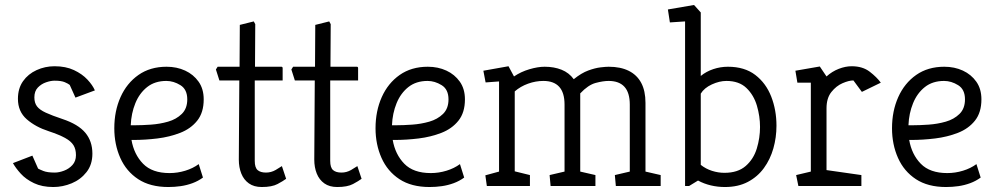

<svg xmlns="http://www.w3.org/2000/svg" viewBox="-20 -747 4003 771"><path d="M194 4Q149 4 116.5 -11.5Q84 -27 63.5 -49.5Q43 -72 32 -92L110 -122L133 -70Q138 -67 154 -60.5Q170 -54 200 -54Q217 -54 237 -61.5Q257 -69 271 -84.5Q285 -100 285 -124Q285 -148 275 -164Q265 -180 241.5 -193Q218 -206 176 -220Q123 -237 87.5 -268Q52 -299 52 -350Q52 -392 72.5 -421Q93 -450 127 -465.5Q161 -481 199 -481Q244 -481 277 -465.5Q310 -450 331 -427.5Q352 -405 361 -384L283 -355L260 -406Q254 -411 240 -417Q226 -423 199 -423Q184 -423 165 -416.5Q146 -410 132 -395.5Q118 -381 118 -356Q118 -334 128.5 -320Q139 -306 164 -294.5Q189 -283 231 -269Q294 -248 322.5 -214Q351 -180 351 -130Q351 -86 327.5 -56Q304 -26 268 -11Q232 4 194 4Z M656 4Q583 4 535 -27.5Q487 -59 463 -113Q439 -167 439 -232Q439 -301 464 -357Q489 -413 536 -446Q583 -479 649 -479Q690 -479 723.5 -463.5Q757 -448 777.5 -419Q798 -390 798 -348Q798 -295 772 -262.5Q746 -230 703.5 -213.5Q661 -197 612 -191Q563 -185 516 -185H508Q518 -127 554.5 -89.5Q591 -52 661 -52Q693 -52 724 -61.5Q755 -71 778 -88L795 -34Q776 -20 753 -11.5Q730 -3 705.5 0.5Q681 4 656 4ZM505 -244H522Q550 -244 586 -246.5Q622 -249 655 -258.5Q688 -268 710 -289.5Q732 -311 732 -348Q732 -388 704.5 -405Q677 -422 648 -422Q602 -422 571 -397.5Q540 -373 523.5 -332.5Q507 -292 505 -244Z M1031 4Q1000 4 979.5 -10.5Q959 -25 949 -50Q939 -75 939 -106L941 -424H861L847 -468L854 -479H942L943 -647L999 -661L1005 -650L1004 -479H1110Q1115 -479 1115 -473V-424H1003V-101Q1003 -74 1014.5 -64Q1026 -54 1048 -54Q1069 -54 1087 -64.5Q1105 -75 1112 -80L1129 -29Q1117 -20 1094.5 -8Q1072 4 1031 4Z M1334 4Q1303 4 1282.5 -10.5Q1262 -25 1252 -50Q1242 -75 1242 -106L1244 -424H1164L1150 -468L1157 -479H1245L1246 -647L1302 -661L1308 -650L1307 -479H1413Q1418 -479 1418 -473V-424H1306V-101Q1306 -74 1317.5 -64Q1329 -54 1351 -54Q1372 -54 1390 -64.5Q1408 -75 1415 -80L1432 -29Q1420 -20 1397.5 -8Q1375 4 1334 4Z M1705 4Q1632 4 1584 -27.5Q1536 -59 1512 -113Q1488 -167 1488 -232Q1488 -301 1513 -357Q1538 -413 1585 -446Q1632 -479 1698 -479Q1739 -479 1772.5 -463.5Q1806 -448 1826.5 -419Q1847 -390 1847 -348Q1847 -295 1821 -262.5Q1795 -230 1752.5 -213.5Q1710 -197 1661 -191Q1612 -185 1565 -185H1557Q1567 -127 1603.5 -89.5Q1640 -52 1710 -52Q1742 -52 1773 -61.5Q1804 -71 1827 -88L1844 -34Q1825 -20 1802 -11.5Q1779 -3 1754.5 0.5Q1730 4 1705 4ZM1554 -244H1571Q1599 -244 1635 -246.5Q1671 -249 1704 -258.5Q1737 -268 1759 -289.5Q1781 -311 1781 -348Q1781 -388 1753.5 -405Q1726 -422 1697 -422Q1651 -422 1620 -397.5Q1589 -373 1572.5 -332.5Q1556 -292 1554 -244Z M1935 0 1929 -43 1984 -58V-420L1930 -416L1921 -463L2022 -481L2044 -440Q2072 -459 2106 -469Q2140 -479 2167 -479Q2205 -479 2235 -467Q2265 -455 2284 -429Q2315 -454 2342.5 -464Q2370 -474 2391.5 -476.5Q2413 -479 2424 -479Q2472 -479 2505 -462.5Q2538 -446 2555 -414Q2572 -382 2572 -334V-58L2633 -44V0H2453L2449 -44L2509 -58V-327Q2509 -375 2487.5 -398.5Q2466 -422 2424 -422Q2402 -422 2372 -414Q2342 -406 2310 -372V-58L2371 -44V0H2191L2187 -44L2247 -58V-327Q2247 -375 2225.5 -398.5Q2204 -422 2162 -422Q2131 -422 2100.5 -411Q2070 -400 2047 -380V-59L2108 -44V0Z M2747 0H2731V-661L2670 -657L2662 -709L2767 -727L2794 -697V-442Q2816 -460 2844.5 -469.5Q2873 -479 2903 -479Q2970 -479 3013 -446Q3056 -413 3077 -359Q3098 -305 3098 -242Q3098 -195 3085.5 -151Q3073 -107 3047.5 -72Q3022 -37 2983 -16.5Q2944 4 2891 4Q2862 4 2834.5 -2.5Q2807 -9 2783 -22ZM2889 -53Q2943 -53 2974.5 -80.5Q3006 -108 3019 -150.5Q3032 -193 3032 -237Q3032 -280 3019.5 -322.5Q3007 -365 2977.5 -393.5Q2948 -422 2897 -422Q2869 -422 2838.5 -408Q2808 -394 2794 -371V-85Q2814 -69 2839 -61Q2864 -53 2889 -53Z M3186 0 3177 -44 3236 -58V-415H3182L3174 -463L3272 -480L3299 -440Q3321 -460 3348 -470.5Q3375 -481 3400 -481Q3444 -481 3472.5 -459Q3501 -437 3517 -415L3441 -378L3407 -424Q3389 -424 3363.5 -413Q3338 -402 3318.5 -377.5Q3299 -353 3299 -312V-64L3439 -44V0Z M3779 4Q3706 4 3658 -27.5Q3610 -59 3586 -113Q3562 -167 3562 -232Q3562 -301 3587 -357Q3612 -413 3659 -446Q3706 -479 3772 -479Q3813 -479 3846.5 -463.5Q3880 -448 3900.5 -419Q3921 -390 3921 -348Q3921 -295 3895 -262.5Q3869 -230 3826.5 -213.5Q3784 -197 3735 -191Q3686 -185 3639 -185H3631Q3641 -127 3677.5 -89.5Q3714 -52 3784 -52Q3816 -52 3847 -61.5Q3878 -71 3901 -88L3918 -34Q3899 -20 3876 -11.5Q3853 -3 3828.5 0.5Q3804 4 3779 4ZM3628 -244H3645Q3673 -244 3709 -246.5Q3745 -249 3778 -258.5Q3811 -268 3833 -289.5Q3855 -311 3855 -348Q3855 -388 3827.5 -405Q3800 -422 3771 -422Q3725 -422 3694 -397.5Q3663 -373 3646.5 -332.5Q3630 -292 3628 -244Z"/></svg>

Font: Kreon Light Light
Style: Regular
Weight: 300
Version: Version 2.002